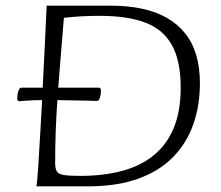

<svg xmlns="http://www.w3.org/2000/svg" viewBox="-20 -659 783 679"><path d="M109 0Q112 -20 115 -65.5Q118 -111 121.5 -173Q125 -235 129 -305Q97 -305 73.5 -303Q50 -301 48 -301Q44 -301 42.5 -304Q41 -307 41 -311Q41 -325 45 -337Q49 -349 56 -349H131Q135 -423 138.5 -499Q142 -575 145 -639H371Q431 -639 481 -628.5Q531 -618 569 -596.5Q607 -575 633.5 -542.5Q660 -510 673.5 -465.5Q687 -421 687 -365Q687 -287 664 -220.5Q641 -154 593 -104.5Q545 -55 470 -27.5Q395 0 291 0ZM264 -37Q344 -37 409.5 -54Q475 -71 522 -108.5Q569 -146 594 -205.5Q619 -265 619 -349Q619 -444 588 -499.5Q557 -555 494 -579Q431 -603 333 -603Q304 -603 272.5 -601.5Q241 -600 206 -596Q202 -544 196.5 -481Q191 -418 186 -349H329Q333 -349 335 -346.5Q337 -344 337 -339Q337 -326 333.5 -314Q330 -302 323 -302Q319 -302 288.5 -303Q258 -304 183 -305Q179 -250 177 -194Q175 -138 175 -82Q175 -63 181 -53Q187 -43 206.5 -40Q226 -37 264 -37Z"/></svg>

Font: Briem Hand Thin
Style: Regular
Weight: 100
Designer: Gunnlaugur SE Briem, Eben Sorkin
Foundry: Sorkin Type Co.
Version: Version 1.003